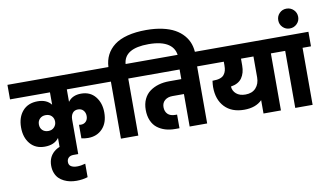

<svg xmlns="http://www.w3.org/2000/svg" viewBox="-134 -1328 3352 1955"><g transform="rotate(-10 1542.0 -350.5)"><path d="M398.9 0V-118.2Q351.6 -54.2 252 -54.2Q156.7 -54.2 101.8 -119.1Q46.9 -184.1 46.9 -288.1Q46.9 -393.6 103 -457.8Q159.2 -522 258.8 -522Q352.5 -522 398.9 -461.9V-589.8H-14.2V-740.2H969.2V-589.8H573.2V-460.9Q617.7 -522 708 -522Q801.8 -522 855 -456.3Q908.2 -390.6 908.2 -292Q908.2 -186 850.8 -125.5Q793.5 -64.9 702.1 -64.9Q668 -64.9 632.8 -73.2V-213.9Q640.1 -210.9 652.8 -210.9Q685.1 -210.9 705.1 -231.9Q725.1 -252.9 725.1 -288.1Q725.1 -322.8 704.6 -345.9Q684.1 -369.1 648.9 -369.1Q612.3 -369.1 592.8 -343.8Q573.2 -318.4 573.2 -277.8V0ZM314.9 -205.1Q352.5 -205.1 375.7 -229.5Q398.9 -253.9 398.9 -288.1Q398.9 -322.8 376.5 -345.9Q354 -369.1 314.9 -369.1Q278.3 -369.1 254.6 -346.4Q231 -323.7 231 -287.1Q231 -250.5 253.9 -227.8Q276.9 -205.1 314.9 -205.1Z M511.2 344.2Q476.6 344.2 444.6 337.9Q412.6 331.5 382.6 316.9Q352.5 302.2 330.3 280.3Q308.1 258.3 294.7 224.4Q281.2 190.4 281.2 147.9Q281.2 60.5 341.6 8.3Q401.9 -43.9 508.3 -43.9Q553.7 -43.9 573.2 -42V79.1H524.4Q491.2 79.1 473.4 96.2Q455.6 113.3 455.6 141.1Q455.6 172.9 479.5 187Q503.4 201.2 541.5 201.2Q580.1 201.2 626.5 188V327.1Q573.2 344.2 511.2 344.2Z M1208.5 -589.8V0H1028.8V-589.8H940.4V-740.2H1029.8Q1033.2 -809.6 1061.3 -864.7Q1089.4 -919.9 1142.6 -960.7Q1195.8 -1001.5 1279.5 -1023.2Q1363.3 -1044.9 1472.7 -1044.9Q1564.5 -1044.9 1639.4 -1028.6Q1714.4 -1012.2 1766.8 -982.9Q1819.3 -953.6 1855.2 -912.1Q1891.1 -870.6 1908 -820.8Q1924.8 -771 1924.8 -712.9V-695.8H1747.6V-709Q1747.6 -802.7 1677.2 -850.8Q1606.9 -898.9 1471.7 -898.9Q1220.7 -898.9 1207.5 -740.2H1295.4V-589.8Z M1267.1 -589.8V-740.2H2008.3V-589.8H1920.4V0H1739.3V-335.9H1621.1Q1571.8 -335.9 1541.5 -310.3Q1511.2 -284.7 1511.2 -240.2Q1511.2 -195.3 1537.8 -168.7Q1564.5 -142.1 1617.2 -142.1H1634.3V-1H1588.4Q1534.7 -1 1488.8 -14.9Q1442.9 -28.8 1406.2 -57.1Q1369.6 -85.4 1348.9 -133.3Q1328.1 -181.2 1328.1 -244.1Q1328.1 -306.6 1350.8 -354.7Q1373.5 -402.8 1413.6 -431.9Q1453.6 -460.9 1504.2 -475.6Q1554.7 -490.2 1613.3 -490.2H1739.3V-589.8Z M2356.9 -222.2Q2425.8 -222.2 2464.4 -264.6Q2502.9 -307.1 2502.9 -374V-589.8H2374V-519Q2374 -441.4 2338.6 -390.9Q2303.2 -340.3 2224.1 -328.1Q2227.1 -281.7 2262 -252Q2296.9 -222.2 2356.9 -222.2ZM1980 -589.8V-740.2H2771V-589.8H2683.1V0H2502.9V-138.2Q2436.5 -71.8 2317.4 -71.8Q2188.5 -71.8 2116.2 -147.9Q2043.9 -224.1 2043.9 -354Q2043.9 -378.9 2049.3 -418.9H2058.1Q2099.6 -418.9 2127.4 -428.5Q2155.3 -438 2169.9 -456.8Q2184.6 -475.6 2190.4 -498Q2196.3 -520.5 2196.3 -551.8V-589.8Z M2831.1 0V-589.8H2742.7V-740.2H3097.7V-589.8H3010.7V0Z M2917.5 -806.2Q2875 -806.2 2845.2 -835.9Q2815.4 -865.7 2815.4 -908.2Q2815.4 -951.7 2845 -981.4Q2874.5 -1011.2 2917.5 -1011.2Q2960.9 -1011.2 2991.2 -981.4Q3021.5 -951.7 3021.5 -908.2Q3021.5 -865.7 2991.2 -835.9Q2960.9 -806.2 2917.5 -806.2Z"/></g></svg>

Font: Poppins ExtraBold
Style: Regular
Weight: 800
Designer: Ninad Kale (Devanagari), Jonny Pinhorn (Latin)
Foundry: Indian Type Foundry
Version: Version 3.200;PS 1.000;hotconv 16.6.54;makeotf.lib2.5.65590